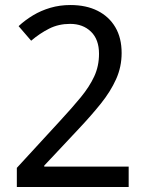

<svg xmlns="http://www.w3.org/2000/svg" viewBox="-20 -744 591 764"><path d="M47 -76 218 -262Q267 -315 301.5 -357Q336 -399 355 -440Q374 -481 374 -530Q374 -587 342 -618Q310 -649 259 -649Q213 -649 175.5 -630Q138 -611 104 -582L54 -640Q80 -664 111.5 -683Q143 -702 180.5 -713Q218 -724 260 -724Q323 -724 368.5 -701Q414 -678 439 -635.5Q464 -593 464 -533Q464 -478 442 -429Q420 -380 381.5 -332Q343 -284 293 -231L156 -85V-81H492V0H47Z"/></svg>

Font: telugu15
Style: Book
Weight: 400
Designer: Jelle Bosma - Monotype Design Team
Foundry: Monotype Imaging Inc.
Version: Version 2.003